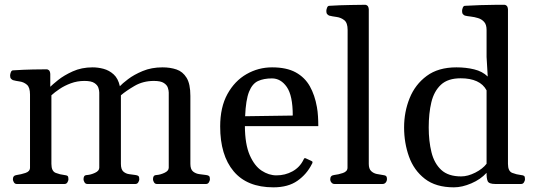

<svg xmlns="http://www.w3.org/2000/svg" viewBox="-20 -781 2265 815"><path d="M51.3 0Q43 0 38.8 -7.3Q34.7 -14.6 34.7 -20Q34.7 -36.1 50.8 -38.1Q68.8 -40.5 88.1 -46.9Q107.4 -53.2 107.4 -69.3V-379.9Q107.4 -410.2 94.2 -421.4Q81.1 -432.6 64 -435.1Q46.9 -437.5 34.7 -440.9Q29.8 -443.4 26.4 -447.3Q22.9 -451.2 22.9 -460.4Q22.9 -466.3 25.9 -474.1Q28.8 -481.9 34.7 -482.4Q82 -485.4 120.4 -486.1Q158.7 -486.8 178.7 -486.8Q182.6 -486.8 187.5 -482.9Q192.4 -479 193.4 -467.3V-412.6Q202.1 -421.4 226.6 -441.2Q251 -460.9 288.6 -478Q326.2 -495.1 373 -495.1Q396 -495.1 419.7 -488.8Q443.4 -482.4 462.4 -465.3Q481.4 -448.2 488.8 -415Q498.5 -425.8 523.4 -444.8Q548.3 -463.9 585.7 -479.5Q623 -495.1 669.9 -495.1Q702.6 -495.1 729.2 -486.1Q755.9 -477.1 772 -450.9Q788.1 -424.8 788.1 -374V-85.4Q788.1 -62 799.8 -52.7Q811.5 -43.5 827.1 -41.7Q842.8 -40 855 -38.1Q863.3 -37.1 867.2 -33.9Q871.1 -30.8 871.1 -20Q871.1 -14.6 866.9 -7.3Q862.8 0 854.5 0H646Q637.7 0 633.5 -7.3Q629.4 -14.6 629.4 -20Q629.4 -27.8 632.3 -32.7Q635.3 -37.6 644.5 -38.1Q660.2 -39.1 678.2 -47.4Q696.3 -55.7 696.3 -69.3V-388.2Q696.3 -396.5 692.6 -408.2Q689 -419.9 675.5 -428.7Q662.1 -437.5 633.3 -437.5Q587.4 -437.5 551 -416.3Q514.6 -395 493.2 -376.5Q493.2 -373 493.2 -369.1Q493.2 -365.2 493.2 -361.8V-85.4Q493.2 -62 503.7 -52.7Q514.2 -43.5 528.6 -41.7Q543 -40 555.2 -38.1Q563.5 -37.1 567.4 -33.9Q571.3 -30.8 571.3 -20Q571.3 -14.6 567.1 -7.3Q563 0 554.7 0H351.1Q342.8 0 338.6 -7.3Q334.5 -14.6 334.5 -20Q334.5 -27.8 337.4 -32.7Q340.3 -37.6 349.6 -38.1Q365.2 -39.1 383.3 -47.4Q401.4 -55.7 401.4 -69.3V-388.2Q401.4 -396.5 397.7 -408.2Q394 -419.9 380.6 -428.7Q367.2 -437.5 338.4 -437.5Q308.1 -437.5 281 -427.5Q253.9 -417.5 232.9 -403.3Q211.9 -389.2 198.2 -376.5V-85.4Q198.2 -54.2 216.6 -47.1Q234.9 -40 252.9 -38.1Q263.2 -37.1 266.8 -34.2Q270.5 -31.2 270.5 -20Q270.5 -14.6 266.4 -7.3Q262.2 0 253.9 0Z M1140.6 14.2Q1028.8 14.2 971.7 -54Q914.6 -122.1 914.6 -244.1Q914.6 -325.7 945.3 -381.6Q976.1 -437.5 1026.4 -466.3Q1076.7 -495.1 1134.8 -495.1Q1196.3 -495.1 1235.1 -473.9Q1273.9 -452.6 1295.2 -414.8Q1316.4 -377 1325.2 -326.7Q1328.6 -308.1 1329.8 -287.6Q1331.1 -267.1 1331.1 -245.6H1019.5Q1020 -168.5 1040 -122.6Q1060.1 -76.7 1090.6 -56.6Q1121.1 -36.6 1153.3 -36.6Q1190.4 -36.6 1221.2 -53.5Q1252 -70.3 1267.6 -101.6Q1269 -104.5 1270.5 -107.4Q1272 -110.4 1276.9 -109.4L1301.3 -98.1Q1306.6 -96.2 1306.6 -92.3Q1306.6 -90.3 1305.7 -88.1Q1304.7 -85.9 1303.7 -84.5Q1282.2 -41.5 1242.7 -13.7Q1203.1 14.2 1140.6 14.2ZM1020.5 -287.6 1222.7 -290.5Q1222.7 -375.5 1197.3 -411.9Q1171.9 -448.2 1134.3 -448.2Q1099.6 -448.2 1075.2 -437Q1050.8 -425.8 1037.1 -391.4Q1023.4 -356.9 1020.5 -287.6Z M1399.9 0Q1392.1 0 1387 -6.1Q1381.8 -12.2 1381.8 -20Q1381.8 -36.1 1397.9 -38.1Q1416 -40 1435.5 -46.6Q1455.1 -53.2 1455.1 -69.3L1455.6 -653.8Q1455.6 -684.1 1441.4 -695.3Q1427.2 -706.5 1408.7 -709Q1390.1 -711.4 1377 -714.8Q1372.1 -717.3 1368.7 -721.2Q1365.2 -725.1 1365.2 -734.4Q1365.2 -740.2 1368.2 -748Q1371.1 -755.9 1377 -756.3Q1425.8 -759.3 1467.8 -759.8Q1509.8 -760.3 1530.8 -760.7Q1534.7 -760.7 1539.6 -756.8Q1544.4 -752.9 1545.4 -741.2V-85.4Q1545.4 -64.5 1555.4 -54.9Q1565.4 -45.4 1579.3 -42.5Q1593.3 -39.6 1605 -38.1Q1615.2 -37.1 1618.9 -33.4Q1622.6 -29.8 1622.6 -21.5Q1622.6 -12.7 1617.4 -6.3Q1612.3 0 1603.5 0Z M1906.7 14.2Q1830.1 14.2 1783.4 -22Q1736.8 -58.1 1716.1 -116.2Q1695.3 -174.3 1695.3 -240.2Q1695.3 -306.2 1718.8 -364.3Q1742.2 -422.4 1791.3 -458.7Q1840.3 -495.1 1917.5 -495.1Q1957.5 -495.1 1992.7 -486.6Q2027.8 -478 2050.3 -456.1L2045.4 -539.1V-653.8Q2045.4 -676.8 2034.9 -688.2Q2024.4 -699.7 2009 -704.3Q1993.7 -709 1978.3 -710.7Q1962.9 -712.4 1953.1 -714.8Q1948.2 -717.3 1944.8 -721.2Q1941.4 -725.1 1941.4 -734.4Q1941.4 -740.2 1944.3 -748Q1947.3 -755.9 1953.1 -756.3Q1985.8 -758.3 2019.3 -759.3Q2052.7 -760.3 2080.3 -760.5Q2107.9 -760.7 2121.6 -760.7Q2125.5 -760.7 2130.4 -756.8Q2135.3 -752.9 2136.2 -741.2V-85.4Q2136.2 -54.2 2154.5 -47.1Q2172.9 -40 2190.9 -38.1Q2201.2 -37.1 2204.8 -34.2Q2208.5 -31.2 2208.5 -20Q2208.5 -14.6 2204.3 -7.3Q2200.2 0 2191.9 0H2082.5Q2055.2 0 2050 -12.2Q2044.9 -24.4 2045.4 -47.4Q2020 -19.5 1980.7 -2.7Q1941.4 14.2 1906.7 14.2ZM1937.5 -32.2Q1965.8 -32.2 1997.6 -48.3Q2029.3 -64.5 2045.4 -85.9V-397.5Q2031.7 -423.3 2003.9 -436Q1976.1 -448.7 1935.5 -448.7Q1881.3 -448.7 1851.8 -421.4Q1822.3 -394 1811 -346.9Q1799.8 -299.8 1799.8 -240.2Q1799.8 -182.1 1811.5 -134.8Q1823.2 -87.4 1853 -59.8Q1882.8 -32.2 1937.5 -32.2Z"/></svg>

Font: Gelasio
Style: Regular
Weight: 400
Designer: Eben Sorkin
Foundry: Eben Sorkin
Version: Version 1.008